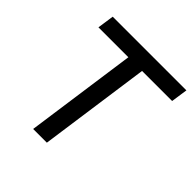

<svg xmlns="http://www.w3.org/2000/svg" viewBox="-182 -828 971 971"><g transform="rotate(45 303.5 -343.0)"><path d="M607 -686 594 -597H379L295 0H197L281 -597H67L80 -686Z"/></g></svg>

Font: Chivo
Style: Italic
Weight: 400
Italic angle: -8.05°
Designer: Hector Gatti
Foundry: Omnibus-Type
Version: Version 1.007